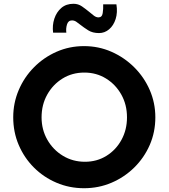

<svg xmlns="http://www.w3.org/2000/svg" viewBox="-20 -988 892 1016"><path d="M50 -367.5Q50 -443 78.9 -511.1Q107.8 -579.3 159.5 -631.6Q211.2 -684 279.1 -714Q347 -744 424.5 -744Q502 -744 570 -714Q638 -684 690.5 -631.7Q742.9 -579.4 772.5 -511.4Q802 -443.3 802 -367.2Q802 -289 772.5 -221.1Q742.9 -153.3 690.5 -101.6Q638 -50 570 -21Q502 8 424.7 8Q347.3 8 279.2 -21Q211 -50 159.5 -101.5Q108 -153 79 -221Q50 -288.9 50 -367.5ZM200 -367Q200 -302.1 230.4 -248.6Q260.9 -195.1 313 -163.6Q365.2 -132 429.5 -132Q493 -132 543.5 -163.5Q594 -195 623 -248.3Q652 -301.5 652 -367Q652 -434 622 -487.5Q592 -541 541 -572.5Q490 -604 426.4 -604Q362 -604 311 -572.5Q260 -541 230 -487.5Q200 -434 200 -367ZM504 -813Q470 -813 447 -827.5Q424 -842 405 -857Q394 -866 383.5 -873Q373 -880 361 -880Q341 -880 334.5 -858.5Q328 -837 331 -815H261Q256 -854 267.5 -889Q279 -924 304.5 -946Q330 -968 369 -968Q394 -968 414 -954Q434 -940 451 -926Q465 -914 477 -905Q489 -896 501 -896Q520 -896 523.5 -918.5Q527 -941 526 -965H596Q603 -922 592 -887.5Q581 -853 557.5 -833Q534 -813 504 -813Z"/></svg>

Font: Reem Kufi Fun
Style: Regular
Weight: 400
Designer: Khaled Hosny
Version: Version 1.005